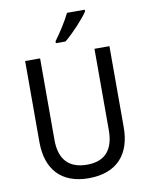

<svg xmlns="http://www.w3.org/2000/svg" viewBox="-101 -1017 856 1099"><g transform="rotate(-10 327.0 -467.0)"><path d="M469 -934V-944H366C344 -899 306 -839 273 -795V-784H329C374 -820 444 -895 469 -934ZM572 -242V-714H485V-241C485 -132 437 -68 329 -68C223 -68 169 -127 169 -240V-714H82V-243C82 -84 166 10 325 10C492 10 572 -89 572 -242Z"/></g></svg>

Font: Noto Sans Sinhala UI SemiCondensed
Style: Regular
Weight: 400
Width: 4
Designer: Jelle Bosma - Monotype Design Team
Foundry: Monotype Imaging Inc.
Version: Version 2.006